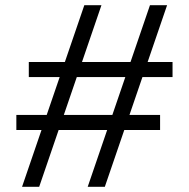

<svg xmlns="http://www.w3.org/2000/svg" viewBox="-20 -720 729 740"><path d="M65 0 140 -219H43V-277H160L210 -423H91V-481H230L305 -700H371L296 -481H483L558 -700H624L549 -481H645V-423H529L479 -277H597V-219H459L384 0H318L393 -219H206L131 0ZM226 -277H413L463 -423H276Z"/></svg>

Font: Red Hat Text
Style: Regular
Weight: 400
Designer: Pentagram / MCKL
Foundry: Pentagram / MCKL
Version: Version 1.005; Red Hat Text